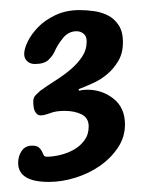

<svg xmlns="http://www.w3.org/2000/svg" viewBox="-20 -856 293 381"><path d="M137 -676Q141 -677 144.5 -677.5Q148 -678 153 -678Q183 -678 205.5 -660Q228 -642 228 -609Q228 -584 214 -563Q200 -542 178.5 -527Q157 -512 130 -503.5Q103 -495 77 -495Q16 -495 16 -533Q16 -546 23 -556.5Q30 -567 44 -567Q53 -567 57 -563.5Q61 -560 63 -556Q65 -552 66.5 -548.5Q68 -545 73 -545Q85 -545 99.5 -548.5Q114 -552 126.5 -559Q139 -566 147.5 -577.5Q156 -589 156 -605Q156 -622 142 -629Q128 -636 108 -636Q91 -636 79.5 -631.5Q68 -627 60 -627Q55 -627 50.5 -633Q46 -639 46 -655Q46 -663 52 -668.5Q58 -674 60 -676Q74 -686 90.5 -696.5Q107 -707 120.5 -718.5Q134 -730 143 -743.5Q152 -757 152 -774Q152 -784 146 -789Q140 -794 132 -794Q116 -794 105 -780.5Q94 -767 88 -753Q85 -746 76.5 -737.5Q68 -729 49 -729Q40 -729 34 -734.5Q28 -740 28 -749Q28 -759 35 -773.5Q42 -788 55.5 -802Q69 -816 90 -826Q111 -836 138 -836Q151 -836 166 -834Q181 -832 194 -825.5Q207 -819 215.5 -806Q224 -793 224 -772Q224 -751 215 -735.5Q206 -720 193 -709Q180 -698 164.5 -691Q149 -684 136 -679Z"/></svg>

Font: Life Savers ExtraBold
Style: Regular
Weight: 800
Designer: Pablo Impallari, Rodrigo Fuenzalida, Brenda Gallo
Foundry: Pablo Impallari, Rodrigo Fuenzalida, Brenda Gallo
Version: Version 3.001; ttfautohint (v0.95) -l 8 -r 50 -G 200 -x 14 -